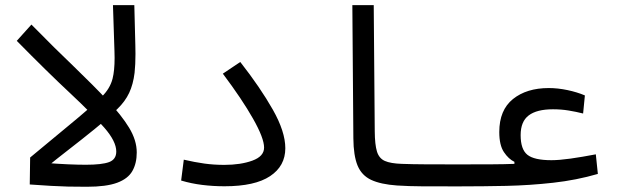

<svg xmlns="http://www.w3.org/2000/svg" viewBox="-20 -713 2384 737"><path d="M313.5 3.9Q272.5 3.9 241.2 3.2Q210 2.4 176.3 0.5Q142.6 -1.5 94.2 -4.9L95.7 -108.4L151.9 -87.9Q201.7 -84 240.7 -82.3Q279.8 -80.6 309.6 -80.6Q371.1 -80.6 398.7 -90.8Q426.3 -101.1 426.3 -131.3Q426.3 -170.4 380.4 -222.9Q334.5 -275.4 249 -355.5Q163.1 -435.5 44.4 -556.2L100.6 -618.7Q190.4 -527.3 264.6 -456.5Q338.4 -385.3 392.3 -328.1Q446.3 -271 475.6 -222.7Q504.9 -174.3 504.9 -127.9Q504.9 -85.9 488 -56.4Q471.2 -26.9 429.7 -11.5Q388.2 3.9 313.5 3.9Z M152.8 -66.4 95.7 -108.4Q174.3 -173.8 247.1 -233.9Q319.8 -293.5 370.1 -341.3Q402.3 -372.6 412.1 -411.1Q419.9 -441.9 419.9 -490.7Q419.9 -502.9 419.4 -516.1L413.6 -693.4H495.6L499.5 -540Q500 -522 500 -505.9Q500 -464.8 496.6 -433.6Q491.2 -389.2 475.8 -356.4Q460.4 -323.7 431.2 -295.4Q391.6 -256.8 343.5 -217.8Q295.4 -178.7 246.1 -140.6Q196.8 -102.5 152.8 -66.4Z M841.8 2Q797.9 2 756.1 -3.2Q714.4 -8.3 675.3 -20L685.5 -100.1Q727.5 -90.3 764.2 -85.2Q800.8 -80.1 840.8 -80.1Q903.8 -80.1 948.7 -96.4Q993.7 -112.8 993.7 -146.5Q993.7 -182.6 951.4 -257.3Q909.2 -332 835.4 -430.2L902.3 -475.1Q979.5 -376.5 1027.3 -292Q1075.2 -207.5 1075.2 -144Q1075.2 -75.7 1016.8 -36.9Q958.5 2 841.8 2Z M1752 2.4Q1740.7 2.4 1730 2.4Q1718.8 2.4 1708 2.4Q1650.4 2.4 1600.1 2.2Q1549.8 2 1503.9 -1Q1441.4 -5.4 1404.8 -22.5Q1368.2 -39.6 1352.5 -77.6Q1336.9 -115.7 1336.4 -182.1L1332.5 -693.4H1414.6L1418.5 -209Q1418.9 -157.7 1427 -131.3Q1435.1 -105 1457.3 -95.2Q1479.5 -85.4 1522.5 -84Q1564 -82.5 1609.6 -82.3Q1655.3 -82 1714.4 -82Q1724.6 -82 1735.8 -82Q1746.6 -82 1757.8 -82Q1781.2 -82 1781.2 -43.9Q1781.2 -19 1773.7 -8.3Q1766.1 2.4 1752 2.4Z M1749.5 2.4 1757.8 -82Q1826.2 -82 1870.4 -82.3Q1914.6 -82.5 1954.6 -84V-91.8Q1932.1 -102.5 1914.3 -129.2Q1896.5 -155.8 1896.5 -206.1Q1896.5 -290.5 1949 -332.8Q2001.5 -375 2086.4 -375Q2121.1 -375 2158.2 -367.2Q2195.3 -359.4 2225.1 -346.7L2218.3 -277.3Q2190.9 -284.2 2162.6 -288.8Q2134.3 -293.5 2102.5 -293.5Q2040.5 -293.5 2009.5 -270Q1978.5 -246.6 1978.5 -194.3Q1978.5 -139.6 2004.4 -118.9Q2030.3 -98.1 2096.7 -98.1Q2126 -98.1 2169.9 -104.2Q2213.9 -110.4 2267.1 -120.6L2274.9 -45.4Q2192.9 -21.5 2103.3 -11.5Q2013.7 -1.5 1923.6 0.5Q1833.5 2.4 1749.5 2.4Z"/></svg>

Font: CaskaydiaMono NF SemiLight
Style: Regular
Weight: 350
Designer: Aaron Bell
Foundry: Saja Typeworks
Version: Version 2111.001; ttfautohint (v1.8.4);Nerd Fonts 3.1.1